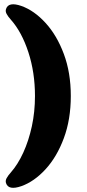

<svg xmlns="http://www.w3.org/2000/svg" viewBox="-20 -752 408 903"><path d="M313 -300.5Q313 -190 280.2 -102Q247.5 -14 194.2 44Q141 102 80.5 123.5Q20 144.5 8.5 109.5Q4.5 98.5 11 86.2Q17.5 74 31 59Q64 21.5 89.5 -34.2Q115 -90 129.8 -158Q144.5 -226 144.5 -300.5Q144.5 -411 113.5 -506.2Q82.5 -601.5 31 -659.5Q17.5 -674.5 11 -686.8Q4.5 -699 8.5 -710Q20 -745 80.5 -724Q141 -702.5 194.2 -644.2Q247.5 -586 280.2 -498.2Q313 -410.5 313 -300.5Z"/></svg>

Font: Fraunces 72pt SuperSoft Black
Style: Regular
Weight: 900
Version: Version 1.000;[0bf87f6ff]